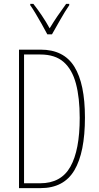

<svg xmlns="http://www.w3.org/2000/svg" viewBox="-20 -1036 512 990"><path d="M418 -430Q418 -250 363.5 -158Q309 -66 189 -66H78V-780H190Q309 -780 363.5 -692Q418 -604 418 -430ZM391 -428Q391 -532 371.5 -605Q352 -678 308 -716.5Q264 -755 188 -755H104V-91H187Q295 -91 343 -176.5Q391 -262 391 -428ZM224 -859Q211 -884 194.5 -913Q178 -942 162.5 -968Q147 -994 136 -1009V-1016H152Q172 -991 195 -957Q218 -923 236 -890Q256 -923 276 -952.5Q296 -982 321 -1016H337V-1009Q315 -977 291.5 -935.5Q268 -894 248 -859Z"/></svg>

Font: Noto Sans Malayalam UI ExtraCondensed Thin
Style: Regular
Weight: 100
Width: 2
Designer: Jelle Bosma - Monotype Design Team
Foundry: Monotype Imaging Inc.
Version: Version 2.104; ttfautohint (v1.8.4.7-5d5b)